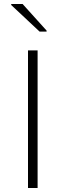

<svg xmlns="http://www.w3.org/2000/svg" viewBox="-20 -940 329 960"><path d="M120 0V-688H168V0ZM178 -782 36 -915V-920H93L213 -787V-782Z"/></svg>

Font: Saira SemiExpanded ExtraLight
Style: Regular
Weight: 250
Width: 6
Designer: Hector Gatti with collaboration of the Omnibus-Type team
Foundry: Omnibus-Type
Version: Version 1.101